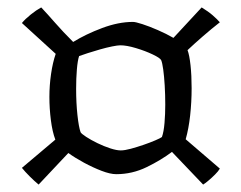

<svg xmlns="http://www.w3.org/2000/svg" viewBox="-20 -549 650 517"><path d="M84 -52Q73 -61 60 -74Q47 -87 39 -97L129 -173Q121 -194 117 -225.5Q113 -257 113 -288Q113 -319 117.5 -350Q122 -381 130 -404L39 -487Q48 -498 63 -510Q78 -522 91 -529Q108 -511 128.5 -487.5Q149 -464 177 -436Q211 -457 255 -473.5Q299 -490 338 -490Q345 -490 363.5 -484Q382 -478 405 -468Q428 -458 447 -447L523 -529Q541 -518 552.5 -508Q564 -498 572 -489Q549 -471 526 -451Q503 -431 485 -414Q490 -401 493 -373.5Q496 -346 496 -312Q496 -274 492 -238Q488 -202 480 -174L572 -95Q568 -88 559 -79Q550 -70 541 -62.5Q532 -55 527 -52L443 -140Q414 -118 375 -99Q336 -80 293 -80Q277 -80 253.5 -89Q230 -98 206 -111Q182 -124 164 -137ZM305 -144Q316 -144 332.5 -148.5Q349 -153 366.5 -159Q384 -165 398 -171Q412 -177 416 -180Q421 -194 423 -218Q425 -242 425 -267Q425 -294 423.5 -319Q422 -344 419.5 -362Q417 -380 414 -387Q411 -393 391 -402.5Q371 -412 346 -419.5Q321 -427 304 -427Q297 -427 282 -424Q267 -421 249.5 -416Q232 -411 216.5 -406Q201 -401 193 -398Q189 -386 187 -362Q185 -338 185 -310Q185 -272 188.5 -239.5Q192 -207 197 -193Q199 -189 212 -180.5Q225 -172 242.5 -163.5Q260 -155 277 -149.5Q294 -144 305 -144Z"/></svg>

Font: Texturina Medium 12pt Light
Style: Regular
Weight: 300
Version: Version 1.002